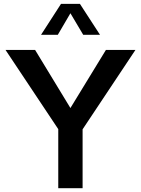

<svg xmlns="http://www.w3.org/2000/svg" viewBox="-20 -997 747 1017"><path d="M417.5 0H288.6V-313L9.3 -732.4H166L353 -424.8L541 -732.4H697.3L417.5 -312ZM509.8 -812.5H420.9L353 -926.8L286.1 -812.5H197.3L303.2 -976.6H403.3Z"/></svg>

Font: Kumbh Sans SemiBold
Style: Regular
Weight: 600
Version: Version 1.005